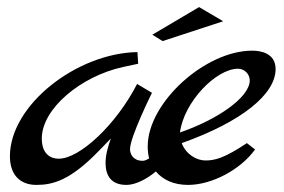

<svg xmlns="http://www.w3.org/2000/svg" viewBox="-20 -522 801 542"><path d="M677 -118C614 -76 587 -69 560 -69C535 -69 505 -86 493 -118C662 -178 758 -256 758 -327C758 -372 716 -379 692 -379C559 -379 397 -232 397 -109C397 -97 398 -86 401 -75C393 -70 388 -68 382 -68C359 -68 347 -84 347 -101C347 -135 409 -260 409 -260L367 -285C308 -170 205 -74 146 -74C118 -74 98 -92 98 -131C98 -215 208 -307 328 -333L370 -342L368 -375C196 -372 8 -225 8 -81C8 -30 35 0 83 0C129 0 178 -13 256 -93L293 -131C284 -107 278 -83 278 -62C278 -27 293 0 337 0C362 0 394 -16 420 -38C440 -14 471 0 511 0C578 0 659 -43 700 -100ZM488 -148C499 -234 590 -328 652 -328C670 -328 685 -313 685 -295C685 -247 593 -184 488 -148ZM610 -462 542 -502 410 -424 439 -406Z"/></svg>

Font: Marck Script
Style: Regular
Weight: 400
Designer: Denis Masharov, Marck Fogel
Foundry: Denis Masharov
Version: Version 1.002